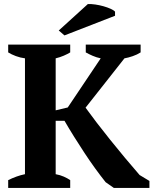

<svg xmlns="http://www.w3.org/2000/svg" viewBox="-20 -918 750 938"><path d="M20 0ZM399 -700H667V-662Q650 -651 628 -643.5Q606 -636 588 -633L398 -392Q421 -360 452 -319.5Q483 -279 518 -235.5Q553 -192 590 -147.5Q627 -103 662 -63L710 -34V0H536L496 -28Q472 -58 445.5 -94.5Q419 -131 393 -170.5Q367 -210 342 -250Q317 -290 295 -328H252V-67Q274 -63 292 -55Q310 -47 323 -38V0H20V-38Q40 -48 61 -55.5Q82 -63 102 -67V-633Q79 -636 57.5 -644Q36 -652 20 -662V-700H323V-662Q310 -654 291.5 -646Q273 -638 252 -633V-379L311 -393L472 -633Q452 -637 432.5 -645.5Q413 -654 399 -662ZM409 -898Q425 -899 445.5 -896Q466 -893 485.5 -887.5Q505 -882 520.5 -875Q536 -868 542 -861V-841L295 -745L267 -769Z"/></svg>

Font: PT Serif
Style: Bold
Weight: 700
Designer: A.Korolkova, O.Umpeleva, V.Yefimov
Foundry: ParaType Ltd
Version: Version 1.000W OFL; ttfautohint (v1.6)